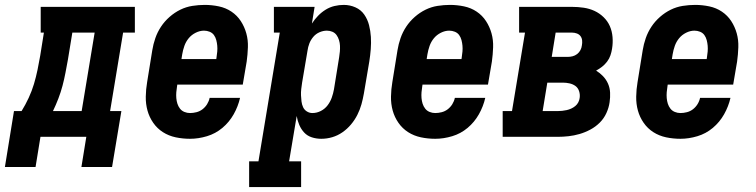

<svg xmlns="http://www.w3.org/2000/svg" viewBox="-65 -558 3085 783"><path d="M-45 123 -8 -105H23Q39 -131 52 -159Q65 -187 73.5 -215.5Q82 -244 88 -273Q94 -302 99 -331L114 -425H101V-530H485V-425H437L384 -105H430L392 123H267L287 0H100L80 123ZM268 -105 321 -425H230L212 -315Q207 -288 202 -261.5Q197 -235 190 -208.5Q183 -182 173 -156Q163 -130 151 -105Z M710 8Q680 8 651.5 2Q623 -4 599.5 -19Q576 -34 560 -57Q544 -80 536.5 -107Q529 -134 529.5 -164Q530 -194 535 -223L556 -353Q560 -378 568.5 -402.5Q577 -427 591.5 -449Q606 -471 626.5 -489Q647 -507 670.5 -518.5Q694 -530 719.5 -534Q745 -538 770 -538Q799 -538 827.5 -532Q856 -526 879 -510.5Q902 -495 917 -472Q932 -449 939.5 -422Q947 -395 946 -365.5Q945 -336 941 -307L925 -213H658L657 -206Q655 -194 654 -182Q653 -170 654 -158Q655 -146 658.5 -135Q662 -124 669 -115Q676 -106 687 -101.5Q698 -97 710 -97Q723 -97 736.5 -100.5Q750 -104 761 -112.5Q772 -121 779.5 -133Q787 -145 790 -159H914Q906 -124 888 -92Q870 -60 842 -36.5Q814 -13 779 -2.5Q744 8 710 8ZM675 -317H817L818 -324Q820 -336 821 -348Q822 -360 821 -371.5Q820 -383 817 -394.5Q814 -406 807.5 -415Q801 -424 790 -428.5Q779 -433 767 -433Q750 -433 733 -424.5Q716 -416 704.5 -402Q693 -388 687 -371Q681 -354 678 -336Z M951 205V100H989L1076 -425H1052V-530H1218L1207 -462Q1218 -479 1232 -493.5Q1246 -508 1263 -518.5Q1280 -529 1299 -533.5Q1318 -538 1337 -538Q1362 -538 1384.5 -528Q1407 -518 1420.5 -498.5Q1434 -479 1440 -455.5Q1446 -432 1447.5 -407.5Q1449 -383 1447 -357.5Q1445 -332 1441 -307L1419 -177Q1415 -154 1409 -132.5Q1403 -111 1392.5 -90Q1382 -69 1366.5 -50.5Q1351 -32 1331.5 -18.5Q1312 -5 1290 1.5Q1268 8 1245 8Q1225 8 1206.5 2Q1188 -4 1175.5 -17.5Q1163 -31 1155.5 -48.5Q1148 -66 1145 -85L1114 100H1163V205ZM1209 -97Q1227 -97 1243.5 -105.5Q1260 -114 1271 -128.5Q1282 -143 1288 -160Q1294 -177 1297 -194L1318 -324Q1320 -336 1321 -348Q1322 -360 1321.5 -371.5Q1321 -383 1317.5 -394.5Q1314 -406 1307.5 -415Q1301 -424 1290.5 -428.5Q1280 -433 1268 -433Q1253 -433 1238 -426.5Q1223 -420 1212.5 -407.5Q1202 -395 1196.5 -380.5Q1191 -366 1189 -351L1167 -221Q1165 -208 1163.5 -195Q1162 -182 1162.5 -169.5Q1163 -157 1164.5 -144.5Q1166 -132 1171 -121Q1176 -110 1186.5 -103.5Q1197 -97 1209 -97Z M1710 8Q1680 8 1651.5 2Q1623 -4 1599.5 -19Q1576 -34 1560 -57Q1544 -80 1536.5 -107Q1529 -134 1529.5 -164Q1530 -194 1535 -223L1556 -353Q1560 -378 1568.5 -402.5Q1577 -427 1591.5 -449Q1606 -471 1626.5 -489Q1647 -507 1670.5 -518.5Q1694 -530 1719.5 -534Q1745 -538 1770 -538Q1799 -538 1827.5 -532Q1856 -526 1879 -510.5Q1902 -495 1917 -472Q1932 -449 1939.5 -422Q1947 -395 1946 -365.5Q1945 -336 1941 -307L1925 -213H1658L1657 -206Q1655 -194 1654 -182Q1653 -170 1654 -158Q1655 -146 1658.5 -135Q1662 -124 1669 -115Q1676 -106 1687 -101.5Q1698 -97 1710 -97Q1723 -97 1736.5 -100.5Q1750 -104 1761 -112.5Q1772 -121 1779.5 -133Q1787 -145 1790 -159H1914Q1906 -124 1888 -92Q1870 -60 1842 -36.5Q1814 -13 1779 -2.5Q1744 8 1710 8ZM1675 -317H1817L1818 -324Q1820 -336 1821 -348Q1822 -360 1821 -371.5Q1820 -383 1817 -394.5Q1814 -406 1807.5 -415Q1801 -424 1790 -428.5Q1779 -433 1767 -433Q1750 -433 1733 -424.5Q1716 -416 1704.5 -402Q1693 -388 1687 -371Q1681 -354 1678 -336Z M1985 0V-105H2023L2076 -425H2052V-530H2268Q2292 -530 2315.5 -526.5Q2339 -523 2359.5 -513.5Q2380 -504 2396.5 -488Q2413 -472 2422 -451.5Q2431 -431 2433 -407Q2435 -383 2431 -359Q2429 -346 2424.5 -332.5Q2420 -319 2411 -307Q2402 -295 2390.5 -286Q2379 -277 2366 -270Q2381 -261 2394 -247.5Q2407 -234 2414.5 -217Q2422 -200 2423 -180.5Q2424 -161 2421 -141Q2418 -119 2408 -97Q2398 -75 2381 -58Q2364 -41 2342.5 -29.5Q2321 -18 2298.5 -11.5Q2276 -5 2253.5 -2.5Q2231 0 2209 0ZM2185 -326H2250Q2260 -326 2270 -328.5Q2280 -331 2288.5 -337.5Q2297 -344 2302 -353.5Q2307 -363 2308 -373Q2310 -383 2309 -393Q2308 -403 2302.5 -410.5Q2297 -418 2287.5 -421.5Q2278 -425 2268 -425H2201ZM2148 -105H2209Q2218 -105 2227.5 -106Q2237 -107 2246 -109Q2255 -111 2264 -115Q2273 -119 2281 -125.5Q2289 -132 2293.5 -141Q2298 -150 2299 -159Q2301 -173 2296.5 -186.5Q2292 -200 2281.5 -207.5Q2271 -215 2257.5 -218Q2244 -221 2230 -221H2167Z M2710 8Q2680 8 2651.5 2Q2623 -4 2599.5 -19Q2576 -34 2560 -57Q2544 -80 2536.5 -107Q2529 -134 2529.5 -164Q2530 -194 2535 -223L2556 -353Q2560 -378 2568.5 -402.5Q2577 -427 2591.5 -449Q2606 -471 2626.5 -489Q2647 -507 2670.5 -518.5Q2694 -530 2719.5 -534Q2745 -538 2770 -538Q2799 -538 2827.5 -532Q2856 -526 2879 -510.5Q2902 -495 2917 -472Q2932 -449 2939.5 -422Q2947 -395 2946 -365.5Q2945 -336 2941 -307L2925 -213H2658L2657 -206Q2655 -194 2654 -182Q2653 -170 2654 -158Q2655 -146 2658.5 -135Q2662 -124 2669 -115Q2676 -106 2687 -101.5Q2698 -97 2710 -97Q2723 -97 2736.5 -100.5Q2750 -104 2761 -112.5Q2772 -121 2779.5 -133Q2787 -145 2790 -159H2914Q2906 -124 2888 -92Q2870 -60 2842 -36.5Q2814 -13 2779 -2.5Q2744 8 2710 8ZM2675 -317H2817L2818 -324Q2820 -336 2821 -348Q2822 -360 2821 -371.5Q2820 -383 2817 -394.5Q2814 -406 2807.5 -415Q2801 -424 2790 -428.5Q2779 -433 2767 -433Q2750 -433 2733 -424.5Q2716 -416 2704.5 -402Q2693 -388 2687 -371Q2681 -354 2678 -336Z"/></svg>

Font: Iosevka Curly Slab XBdObl
Style: Regular
Weight: 800
Italic angle: -9°
Monospace: yes
Designer: Belleve Invis
Foundry: Belleve Invis
Version: Version 11.1.0; ttfautohint (v1.8.3)